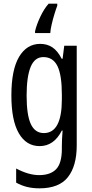

<svg xmlns="http://www.w3.org/2000/svg" viewBox="-20 -786 502 1046"><path d="M199 -547Q237 -547 265.5 -528Q294 -509 316 -466H321L330 -537H398V6Q398 118 350 179Q302 240 195 240Q158 240 127.5 232.5Q97 225 68 209V132Q136 168 193 168Q255 168 286 135.5Q317 103 317 25V9Q317 -8 318 -29.5Q319 -51 321 -75H317Q274 10 196 10Q123 10 82.5 -60Q42 -130 42 -266Q42 -406 84 -476.5Q126 -547 199 -547ZM216 -475Q169 -475 147 -421.5Q125 -368 125 -265Q125 -159 148 -110Q171 -61 219 -61Q317 -61 317 -245V-270Q317 -377 293 -426Q269 -475 216 -475ZM292 -755Q285 -737 276.5 -709Q268 -681 261.5 -653Q255 -625 254 -606H171V-616Q179 -651 199.5 -694.5Q220 -738 245 -766H292Z"/></svg>

Font: Noto Sans Bengali UI ExtraCondensed
Style: Regular
Weight: 400
Width: 2
Designer: Jelle Bosma - Monotype Design Team
Foundry: Monotype Imaging Inc.
Version: Version 2.003; ttfautohint (v1.8.4.7-5d5b)